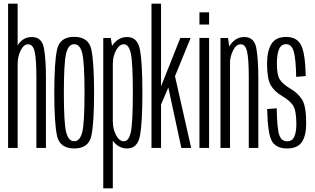

<svg xmlns="http://www.w3.org/2000/svg" viewBox="-20 -805 1712 1045"><path d="M24 0H76V-785H24ZM178 0H230V-383.5Q230 -483.5 219 -543.5Q208 -603.5 153 -603.5Q107.5 -603.5 79.8 -563.8Q52 -524 52 -473.5L76 -457Q76 -497 92.5 -530.5Q109 -564 133 -564Q160 -564 169 -522.2Q178 -480.5 178 -386Z M383.5 3Q462.5 3 477.2 -65.5Q492 -134 492 -300Q492 -466 477.2 -535.2Q462.5 -604.5 383.5 -604.5Q305.5 -604.5 290.5 -535.2Q275.5 -466 275.5 -300Q275.5 -134 290.5 -65.5Q305.5 3 383.5 3ZM383.5 -36.5Q352 -36.5 339.8 -87Q327.5 -137.5 327.5 -299.5Q327.5 -462.5 339.8 -513.5Q352 -564.5 383.5 -564.5Q416 -564.5 428 -513.5Q440 -462.5 440 -299.5Q440 -137.5 428 -87Q416 -36.5 383.5 -36.5Z M542 220H594V-528.5L583 -598H542ZM672.5 3Q729 3 742 -67.2Q755 -137.5 755 -300Q755 -463 742 -533.2Q729 -603.5 672.5 -603.5Q630 -603.5 600.5 -569.5Q571 -535.5 571 -491.5L594.5 -462Q594.5 -499 612 -531.5Q629.5 -564 654 -564Q681.5 -564 692.2 -513Q703 -462 703 -300Q703 -138 692.2 -87Q681.5 -36 654 -36Q629.5 -36 612 -69Q594.5 -102 594.5 -139.5L571 -108.5Q571 -64.5 600.5 -30.8Q630 3 672.5 3Z M894.5 -336.5 967 0H1020.5L931 -396.5ZM804.5 0H856.5V-236L897.5 -332L929.5 -383L1017.5 -598.5H961.5L856.5 -335V-785H804.5Z M1065.5 0H1118V-598.5H1065.5ZM1065.5 -738V-671.5H1118V-738Z M1180 0H1232V-523.5L1221 -598H1180ZM1334 0H1386V-380.5Q1386 -480.5 1375.2 -542Q1364.5 -603.5 1310 -603.5Q1264 -603.5 1235.8 -563.8Q1207.5 -524 1207.5 -473.5L1231.5 -457Q1231.5 -497 1248.5 -530.5Q1265.5 -564 1290 -564Q1316.5 -564 1325.2 -522.2Q1334 -480.5 1334 -386Z M1542.5 3Q1599.5 3 1623 -32Q1646.5 -67 1646.5 -133.5Q1646.5 -227.5 1624 -263.2Q1601.5 -299 1559.5 -323Q1521 -346 1504 -370.5Q1487 -395 1487 -460.5Q1487 -508.5 1498.5 -536.5Q1510 -564.5 1537.5 -564.5Q1567.5 -564.5 1579 -523.5Q1590.5 -482.5 1592 -386.5L1644 -391Q1641.5 -514 1618.8 -559Q1596 -604 1537.5 -604Q1481 -604 1457.2 -565.5Q1433.5 -527 1433.5 -460Q1433.5 -377 1453 -342.2Q1472.5 -307.5 1516 -282Q1555 -259.5 1574 -232.5Q1593 -205.5 1593 -129Q1593 -87.5 1582 -61.8Q1571 -36 1542.5 -36Q1512 -36 1500 -70.2Q1488 -104.5 1486 -215.5L1434 -211.5Q1437 -74.5 1460.5 -35.8Q1484 3 1542.5 3Z"/></svg>

Font: Anybody ExtraCondensed Light
Style: Regular
Weight: 300
Width: 2
Version: Version 1.113;gftools[0.9.25]